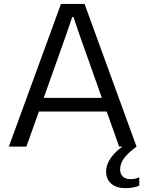

<svg xmlns="http://www.w3.org/2000/svg" viewBox="-20 -749 743 981"><path d="M291.6 -729H412L677.6 0H588.7L386.7 -569.9L355.3 -662H349L317.6 -569.9L114.9 0H25.3ZM181.9 -249H521L533.9 -179.3H169ZM522.3 127.9Q522.3 89.3 550.7 51.6Q579.1 13.9 631.6 -16.7H668.1L677.6 0Q636.6 30.1 615.1 58Q593.7 85.9 593.7 116.3Q593.7 140.3 607.9 153.3Q622 166.3 648 166.3Q671.9 166.3 691.6 156.6V198.9Q679.9 205.3 660.2 208.9Q640.6 212.4 621.3 212.4Q575.6 212.4 548.9 189.8Q522.3 167.1 522.3 127.9Z"/></svg>

Font: Mona Sans VF XLt
Style: Regular
Weight: 200
Designer: Deni Anggara
Foundry: GitHub
Version: Version 2.000;Glyphs 3.2.3 (3260)